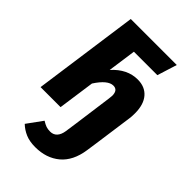

<svg xmlns="http://www.w3.org/2000/svg" viewBox="-226 -610 909 909"><g transform="rotate(45 228.0 -155.5)"><path d="M417 -228Q417 -206 415 -194L388 0L380 55Q368 137 319 178Q270 219 196 219Q158 219 131 207.5Q104 196 83 176L139 99Q155 109 166.5 113Q178 117 194 117Q215 117 228 103Q241 89 245 63L254 0L280 -191Q282 -205 282 -211Q282 -249 252 -249Q215 -249 173 -184L147 0H13L87 -530H395L364 -431H207L187 -289Q243 -351 313 -351Q362 -351 389.5 -319Q417 -287 417 -228Z"/></g></svg>

Font: Fira Sans Compressed SemiBold
Style: Italic
Weight: 600
Width: 1
Italic angle: -8°
Designer: bBox Type GmbH & Carrois Corporate GbR & Edenspiekermann AG
Foundry: bBox Type GmbH & Carrois Corporate GbR & Edenspiekermann AG
Version: Version 4.301